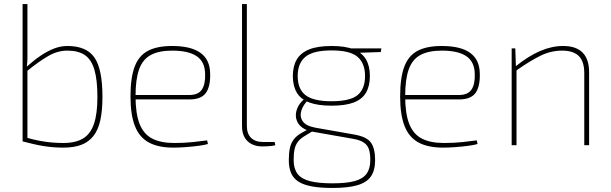

<svg xmlns="http://www.w3.org/2000/svg" viewBox="-20 -720 3032 952"><path d="M314 -492Q409 -492 448.5 -434.5Q488 -377 488 -240Q488 -172 477.5 -124Q467 -76 443.5 -46Q420 -16 383.5 -2Q347 12 294 12Q269 12 244 10Q219 8 194.5 4Q170 0 144.5 -6Q119 -12 92 -19L113 -37Q148 -27 178.5 -21.5Q209 -16 237 -13.5Q265 -11 294 -11Q355 -11 392 -33.5Q429 -56 446 -106Q463 -156 463 -240Q463 -324 448 -374.5Q433 -425 400.5 -447Q368 -469 314 -469Q266 -469 220.5 -443Q175 -417 113 -367V-390Q149 -422 182.5 -444.5Q216 -467 248.5 -479.5Q281 -492 314 -492ZM116 -700V-483Q116 -454 116 -433.5Q116 -413 113 -390L116 -374V-19H92V-700Z M833 -492Q927 -492 974 -458Q1021 -424 1022 -356Q1024 -292 1001 -259.5Q978 -227 919 -227H641V-249H919Q963 -249 981 -276Q999 -303 997 -354Q996 -414 955 -441.5Q914 -469 834 -469Q767 -469 727 -447Q687 -425 669.5 -375.5Q652 -326 652 -243Q652 -157 672 -106Q692 -55 734.5 -33Q777 -11 844 -11Q893 -11 936 -15.5Q979 -20 1007 -24L1011 -6Q995 -1 964.5 3Q934 7 900.5 9.5Q867 12 841 12Q765 12 718 -13.5Q671 -39 649 -95Q627 -151 627 -242Q627 -334 647.5 -389Q668 -444 713.5 -468Q759 -492 833 -492Z M1204 -700V-96Q1204 -57 1225 -36.5Q1246 -16 1284 -16H1342L1345 0Q1339 2 1327 3.5Q1315 5 1302.5 5.5Q1290 6 1281 6Q1235 6 1207.5 -20Q1180 -46 1180 -95V-700Z M1624 -492Q1693 -492 1734.5 -475Q1776 -458 1795 -425Q1814 -392 1814 -343Q1814 -294 1795 -261Q1776 -228 1734.5 -212Q1693 -196 1624 -196Q1556 -196 1513.5 -212Q1471 -228 1451.5 -261Q1432 -294 1432 -343Q1432 -392 1451.5 -425Q1471 -458 1513 -475Q1555 -492 1624 -492ZM1624 -470Q1532 -470 1494 -438Q1456 -406 1456 -343Q1456 -279 1494.5 -248.5Q1533 -218 1624 -218Q1716 -218 1753 -248.5Q1790 -279 1790 -343Q1790 -406 1753 -438Q1716 -470 1624 -470ZM1871 -480 1868 -462 1750 -458 1715 -480ZM1491 -230 1511 -227Q1484 -202 1474.5 -172.5Q1465 -143 1480.5 -119.5Q1496 -96 1543 -87L1736 -53Q1799 -42 1819.5 -12.5Q1840 17 1840 74Q1840 125 1819 155Q1798 185 1751.5 198.5Q1705 212 1629 212Q1569 212 1527.5 204.5Q1486 197 1460.5 181Q1435 165 1423.5 138.5Q1412 112 1412 74Q1412 40 1417 15.5Q1422 -9 1436 -28Q1450 -47 1477 -62L1519 -85L1544 -78L1493 -47Q1469 -33 1457 -17Q1445 -1 1440.5 20.5Q1436 42 1436 74Q1436 116 1455 141.5Q1474 167 1516.5 178Q1559 189 1629 189Q1697 189 1738 178Q1779 167 1797.5 141.5Q1816 116 1816 74Q1816 42 1809.5 21Q1803 0 1784 -13Q1765 -26 1729 -32L1530 -67Q1499 -73 1480 -86.5Q1461 -100 1453 -119Q1445 -138 1447.5 -158Q1450 -178 1461 -197Q1472 -216 1491 -230Z M2170 -492Q2264 -492 2311 -458Q2358 -424 2359 -356Q2361 -292 2338 -259.5Q2315 -227 2256 -227H1978V-249H2256Q2300 -249 2318 -276Q2336 -303 2334 -354Q2333 -414 2292 -441.5Q2251 -469 2171 -469Q2104 -469 2064 -447Q2024 -425 2006.5 -375.5Q1989 -326 1989 -243Q1989 -157 2009 -106Q2029 -55 2071.5 -33Q2114 -11 2181 -11Q2230 -11 2273 -15.5Q2316 -20 2344 -24L2348 -6Q2332 -1 2301.5 3Q2271 7 2237.5 9.5Q2204 12 2178 12Q2102 12 2055 -13.5Q2008 -39 1986 -95Q1964 -151 1964 -242Q1964 -334 1984.5 -389Q2005 -444 2050.5 -468Q2096 -492 2170 -492Z M2772 -492Q2901 -492 2901 -361V0H2877V-358Q2877 -415 2850 -442Q2823 -469 2767 -469Q2712 -469 2660.5 -444Q2609 -419 2538 -369V-392Q2600 -442 2658 -467Q2716 -492 2772 -492ZM2535 -480 2538 -392 2541 -376V0H2517V-480Z"/></svg>

Font: Exo 2 Thin
Style: Regular
Weight: 250
Designer: Natanael Gama
Foundry: Natanael Gama
Version: Version 2.010